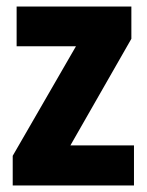

<svg xmlns="http://www.w3.org/2000/svg" viewBox="-20 -569 451 589"><path d="M391 0H19V-91L213 -427H31V-549H383V-450L196 -123H391Z"/></svg>

Font: Noto Sans Telugu Condensed ExtraBold
Style: Regular
Weight: 800
Width: 3
Designer: Jelle Bosma - Monotype Design Team
Foundry: Monotype Imaging Inc.
Version: Version 2.005; ttfautohint (v1.8.4.7-5d5b)